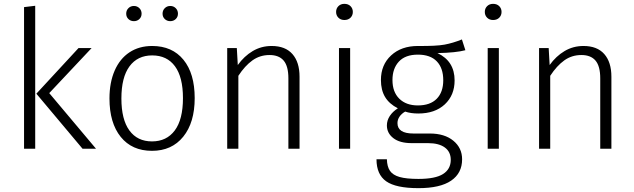

<svg xmlns="http://www.w3.org/2000/svg" viewBox="-20 -773 3298 998"><path d="M163 0H105V-736L163 -743ZM236 -289 479 0H409L169 -286L388 -523H456Z M992 -263Q992 -136 932.5 -62.5Q873 11 770 11Q666 11 607.5 -61.5Q549 -134 549 -261Q549 -344 576 -406Q603 -468 653 -501Q703 -534 771 -534Q875 -534 933.5 -462.5Q992 -391 992 -263ZM611 -261Q611 -152 652.5 -95Q694 -38 770 -38Q846 -38 888.5 -95Q931 -152 931 -263Q931 -372 889.5 -428.5Q848 -485 771 -485Q695 -485 653 -428Q611 -371 611 -261ZM716 -702Q716 -685 704.5 -674Q693 -663 676 -663Q659 -663 647.5 -674Q636 -685 636 -702Q636 -719 647.5 -730.5Q659 -742 676 -742Q693 -742 704.5 -730.5Q716 -719 716 -702ZM905 -702Q905 -685 893.5 -674Q882 -663 865 -663Q848 -663 836.5 -674Q825 -685 825 -702Q825 -719 836.5 -730.5Q848 -742 865 -742Q882 -742 893.5 -730.5Q905 -719 905 -702Z M1537 -374V0H1479V-366Q1479 -429 1454.5 -458Q1430 -487 1381 -487Q1331 -487 1292 -459Q1253 -431 1219 -379V0H1161V-523H1211L1216 -435Q1249 -481 1293.5 -507.5Q1338 -534 1392 -534Q1463 -534 1500 -492Q1537 -450 1537 -374Z M1800 0H1742V-523H1800ZM1814 -711Q1814 -693 1802 -681Q1790 -669 1770 -669Q1751 -669 1739 -681Q1727 -693 1727 -711Q1727 -729 1739 -741Q1751 -753 1770 -753Q1790 -753 1802 -741Q1814 -729 1814 -711Z M2399 -512Q2351 -499 2254 -497Q2343 -455 2343 -355Q2343 -278 2292 -230.5Q2241 -183 2154 -183Q2115 -183 2086 -193Q2067 -182 2056.5 -166.5Q2046 -151 2046 -133Q2046 -79 2129 -79H2214Q2291 -79 2336.5 -41.5Q2382 -4 2382 55Q2382 127 2325 166Q2268 205 2155 205Q2038 205 1987.5 169.5Q1937 134 1937 55H1991Q1992 93 2007 115Q2022 137 2057 147Q2092 157 2155 157Q2243 157 2283 131.5Q2323 106 2323 58Q2323 16 2292 -6.5Q2261 -29 2205 -29H2120Q2058 -29 2024.5 -55Q1991 -81 1991 -121Q1991 -147 2006 -170Q2021 -193 2048 -210Q2003 -233 1981.5 -269Q1960 -305 1960 -357Q1960 -436 2013 -485Q2066 -534 2152 -534Q2247 -533 2290.5 -541Q2334 -549 2381 -568ZM2020 -357Q2020 -295 2055.5 -260Q2091 -225 2152 -225Q2216 -225 2250 -259.5Q2284 -294 2284 -356Q2284 -419 2250.5 -454Q2217 -489 2152 -489Q2087 -489 2053.5 -453Q2020 -417 2020 -357Z M2573 0H2515V-523H2573ZM2587 -711Q2587 -693 2575 -681Q2563 -669 2543 -669Q2524 -669 2512 -681Q2500 -693 2500 -711Q2500 -729 2512 -741Q2524 -753 2543 -753Q2563 -753 2575 -741Q2587 -729 2587 -711Z M3158 -374V0H3100V-366Q3100 -429 3075.5 -458Q3051 -487 3002 -487Q2952 -487 2913 -459Q2874 -431 2840 -379V0H2782V-523H2832L2837 -435Q2870 -481 2914.5 -507.5Q2959 -534 3013 -534Q3084 -534 3121 -492Q3158 -450 3158 -374Z"/></svg>

Font: Statis Sans Light
Style: Regular
Weight: 300
Designer: bBox Type GmbH
Foundry: bBox Type GmbH
Version: Version 1.000